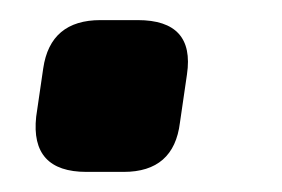

<svg xmlns="http://www.w3.org/2000/svg" viewBox="-20 -171 281 191"><path d="M80 -151H117Q174 -151 166 -97L159 -49Q153 0 103 0H66Q10 0 16 -55L23 -103Q30 -151 80 -151Z"/></svg>

Font: Exo 2.0
Style: Bold Italic
Weight: 700
Italic angle: -8°
Designer: Natanael Gama
Version: Version 1.001;PS 001.001;hotconv 1.0.70;makeotf.lib2.5.58329